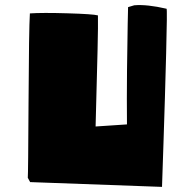

<svg xmlns="http://www.w3.org/2000/svg" viewBox="-20 -751 737 762"><path d="M99.6 -28.3 90.3 -45.4Q91.8 -59.1 93.3 -347.7Q94.7 -636.2 98.6 -697.8Q147.5 -701.2 248 -698.2Q348.6 -695.3 368.7 -689.9Q369.6 -654.8 367.2 -551.8Q364.7 -448.7 362.1 -353.3Q359.4 -257.8 359.4 -249L483.9 -257.3Q482.9 -356 484.1 -472.4Q485.4 -588.9 486.8 -655.8L488.3 -722.7L512.7 -730Q563 -734.4 641.1 -716.3Q644 -715.8 639.4 -539.1Q634.8 -362.3 628.9 -185.5L623 -9.3Z"/></svg>

Font: Noot
Style: Regular
Weight: 400
Designer: Amos Jerbi
Foundry: Amos Jerbi
Version: Version 1.000;PS 001.001;hotconv 1.0.56